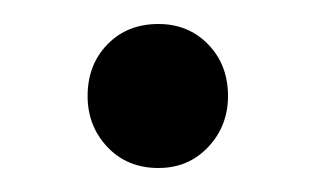

<svg xmlns="http://www.w3.org/2000/svg" viewBox="-20 -420 264 160"><path d="M112 -280Q86 -280 69.5 -297.5Q53 -315 53 -340Q53 -366 69.5 -383Q86 -400 112 -400Q137 -400 153.5 -383Q170 -366 170 -340Q170 -315 153.5 -297.5Q137 -280 112 -280Z"/></svg>

Font: HostGroteskRegular
Style: Regular
Weight: 400
Designer: Doukan Karapınar based on Poppins by Indian Type Foundry, Jonny Pinhorn
Foundry: Element Type
Version: Version 1.001; ttfautohint (v1.8.4.7-5d5b)